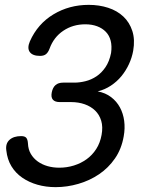

<svg xmlns="http://www.w3.org/2000/svg" viewBox="-20 -760 640 790"><path d="M103 -590Q135 -662 200 -701Q265 -740 345 -740Q388 -740 425 -728Q462 -716 487.5 -692Q513 -668 524.5 -632.5Q536 -597 528 -551Q523 -523 510.5 -496Q498 -469 479.5 -446.5Q461 -424 436 -407.5Q411 -391 382 -384Q414 -378 437 -360.5Q460 -343 473.5 -318Q487 -293 491 -262.5Q495 -232 489 -199Q480 -147 453 -108Q426 -69 387.5 -43Q349 -17 302.5 -3.5Q256 10 209 10Q169 10 134 0Q99 -10 71.5 -29Q44 -48 27 -76Q10 -104 6 -141Q2 -169 19 -184.5Q36 -200 67 -200Q82 -200 88 -193Q94 -186 95 -170Q96 -145 107 -126.5Q118 -108 135.5 -95.5Q153 -83 175.5 -76.5Q198 -70 224 -70Q255 -70 284 -79Q313 -88 336.5 -105Q360 -122 376 -147Q392 -172 398 -205Q404 -238 396.5 -263Q389 -288 371.5 -305Q354 -322 328.5 -331Q303 -340 272 -340H226Q206 -340 197.5 -350Q189 -360 193 -380Q197 -400 208.5 -410Q220 -420 240 -420H286Q308 -420 332 -426Q356 -432 377 -446Q398 -460 414 -483.5Q430 -507 437 -542Q441 -570 435.5 -592Q430 -614 415.5 -629Q401 -644 379.5 -652Q358 -660 331 -660Q280 -660 240.5 -633.5Q201 -607 184 -560Q178 -544 169 -537Q160 -530 145 -530Q114 -530 102.5 -546Q91 -562 103 -590Z"/></svg>

Font: Maple Mono
Style: Italic
Weight: 400
Italic angle: -10°
Monospace: yes
Designer: subframe7536
Version: Version 7.300